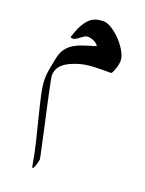

<svg xmlns="http://www.w3.org/2000/svg" viewBox="-138 -382 645 857"><g transform="rotate(20 184.5 46.5)"><path d="M334 -172.9Q334 -168.9 332 -158.4Q330.1 -147.9 326.7 -137.2Q323.2 -126.5 319.1 -117.9Q314.9 -109.4 310.5 -109.4H272.9Q251 -109.4 231.4 -108.4Q211.9 -107.4 194.1 -104.7Q176.3 -102.1 159.9 -96.9Q143.6 -91.8 126.5 -84.5Q92.8 -68.8 80.1 -50Q67.4 -31.2 67.4 -8.8Q67.4 -4.9 70.8 12.7Q74.2 30.3 79.6 56.4Q85 82.5 92 114.5Q99.1 146.5 106.4 179.4Q113.8 212.4 120.6 244.1Q127.4 275.9 132.8 301Q138.2 326.2 141.8 342.3Q145.5 358.4 145.5 361.3Q145.5 363.8 143.8 371.3Q142.1 378.9 139.6 387.2Q137.2 395.5 134.3 401.9Q131.3 408.2 128.9 408.2Q125 408.2 125 405.8Q116.2 350.6 102.3 293.7Q88.4 236.8 75.2 185.1Q62 133.3 52.5 89.6Q43 45.9 43 17.1Q43 5.9 43.7 -4.2Q44.4 -14.2 46.4 -25.1Q48.3 -36.1 51 -50Q53.7 -64 57.6 -83Q62.5 -108.4 72.5 -125.5Q82.5 -142.6 99.9 -155.8Q117.2 -168.9 144.3 -178.7Q171.4 -188.5 210.9 -199.7Q209.5 -204.6 204.1 -209.5Q198.7 -214.4 191.7 -218Q184.6 -221.7 176 -223.9Q167.5 -226.1 160.2 -226.1Q151.9 -226.1 144 -221.2Q136.2 -216.3 128.7 -210.4Q121.1 -204.6 113.5 -199.7Q106 -194.8 97.7 -194.8Q95.7 -194.8 92 -195.6Q88.4 -196.3 88.4 -199.7Q88.4 -200.2 89.8 -205.1Q91.3 -210 94 -217Q96.7 -224.1 99.4 -231.4Q102.1 -238.8 104.5 -244.1Q112.8 -261.2 121.8 -274.4Q130.9 -287.6 142.3 -296.9Q153.8 -306.2 168.7 -310.5Q183.6 -314.9 202.6 -314.9Q220.2 -314.9 243.2 -300.3Q266.1 -285.6 286.4 -264.2Q306.6 -242.7 320.3 -218Q334 -193.4 334 -172.9Z"/></g></svg>

Font: Kitab
Style: Regular
Weight: 400
Designer: SIL International
Foundry: Khaled Hosny
Version: Version 1.000